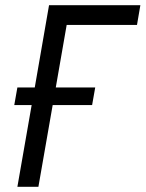

<svg xmlns="http://www.w3.org/2000/svg" viewBox="-20 -720 561 740"><path d="M47 0H128L183 -315H335L347 -383H195L237 -624H508L521 -700H169L114 -383H47L35 -315H102Z"/></svg>

Font: Fixel Text 20240404
Style: Italic
Weight: 400
Width: 4
Italic angle: -10°
Designer: AlfaBravo + MacPaw
Foundry: Kyrylo Tkachov, Marchela Mozhyna, Serhii Makarenko, Maria Weinstein, Zakhar Kryvoshyya
Version: Version 1.211;Glyphs 3.2 (3225)